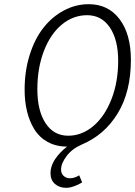

<svg xmlns="http://www.w3.org/2000/svg" viewBox="-20 -692 648 921"><path d="M297.9 209Q264.6 209 243.4 190.2Q222.2 171.4 222.2 138.2Q222.2 105 243.9 72Q265.6 39.1 301.8 11.2Q249 11.2 208.7 -11Q168.5 -33.2 144.8 -71.8Q121.1 -110.4 109.6 -158Q98.1 -205.6 98.1 -261.2Q98.1 -351.1 122.3 -428.2Q146.5 -505.4 188 -558.3Q229.5 -611.3 286.1 -641.6Q342.8 -671.9 405.8 -671.9Q499.5 -671.9 553.7 -599.9Q607.9 -527.8 607.9 -404.8Q607.9 -252.4 544.9 -148.7Q481.9 -44.9 373 1Q327.1 20.5 300 55.9Q272.9 91.3 272.9 121.1Q272.9 140.6 285.4 151.9Q297.9 163.1 314.9 163.1Q337.9 163.1 359.9 148.9L374 183.1Q356.9 193.8 335.4 201.4Q314 209 297.9 209ZM307.1 -41Q373 -41 428 -87.6Q482.9 -134.3 514.9 -216.8Q546.9 -299.3 546.9 -399.9Q546.9 -501 507.1 -560.1Q467.3 -619.1 397.9 -619.1Q331.1 -619.1 276.6 -574.2Q222.2 -529.3 190.7 -447.8Q159.2 -366.2 159.2 -264.2Q159.2 -161.1 198.5 -101.1Q237.8 -41 307.1 -41Z"/></svg>

Font: Office Code Pro Light Italic
Style: Regular
Weight: 300
Italic angle: -9°
Designer: Nathan Rutzky & Paul D. Hunt
Foundry: Adobe Systems Incorporated
Version: Version 1.004;PS 001.004;hotconv 1.0.70;makeotf.lib2.5.58329